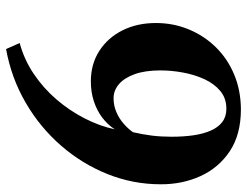

<svg xmlns="http://www.w3.org/2000/svg" viewBox="-111 -681 816 634"><g transform="rotate(90 297.0 -364.0)"><path d="M142 24 122 -21Q176.5 -35.5 224 -67.5Q271.5 -99.5 308.8 -143Q346 -186.5 371.2 -236Q396.5 -285.5 407 -335Q391.5 -311 367.8 -293.2Q344 -275.5 314 -265.8Q284 -256 248.5 -256Q191.5 -256 148 -284Q104.5 -312 80.2 -360.5Q56 -409 56 -470.5Q56 -528.5 77 -579.2Q98 -630 136 -668.8Q174 -707.5 226 -729.2Q278 -751 340.5 -751.5Q424 -751.5 479 -715Q534 -678.5 561.5 -618Q589 -557.5 588.5 -486Q588.5 -395.5 555 -311.5Q521.5 -227.5 461.2 -158Q401 -88.5 319.5 -41Q238 6.5 142 24ZM304 -331Q328 -331 349 -339.8Q370 -348.5 387.2 -363.2Q404.5 -378 416.5 -395Q424 -427.5 427.8 -457.8Q431.5 -488 431.5 -523Q431.5 -561.5 426.8 -594.5Q422 -627.5 411.2 -652Q400.5 -676.5 382.8 -690Q365 -703.5 339 -703.5Q304.5 -703.5 280.5 -683.5Q256.5 -663.5 241.5 -631Q226.5 -598.5 219.5 -560.2Q212.5 -522 212.5 -485.5Q212.5 -435 225 -400.5Q237.5 -366 258.2 -348.5Q279 -331 304 -331Z"/></g></svg>

Font: Merriweather 72pt ExtraBold
Style: Italic
Weight: 800
Italic angle: -7.8°
Version: Version 2.101